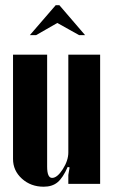

<svg xmlns="http://www.w3.org/2000/svg" viewBox="-20 -704 433 734"><path d="M94.2 -569.8 192.9 -684.1H207L305.2 -569.8H282.2L199.2 -616.2L118.2 -569.8ZM238.8 -65.9Q220.7 -24.4 200.2 -7.3Q179.7 9.8 147 9.8Q97.7 9.8 63.7 -21Q29.8 -51.8 29.8 -96.2V-495.1H160.2V-66.9Q160.2 -23.9 179.2 -23.9Q198.7 -23.9 220 -57.1Q241.2 -90.3 241.2 -121.1V-495.1H362.8V-1H241.2V-35.2L246.1 -64Z"/></svg>

Font: Moniqa Black Heading
Style: Regular
Weight: 900
Designer: Rajesh Rajput
Foundry: Rajesh Rajput
Version: Version 1.000